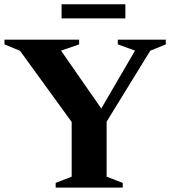

<svg xmlns="http://www.w3.org/2000/svg" viewBox="-32 -856 776 876"><path d="M59.5 -624 -11.5 -653.5V-675H329V-653.5L246.5 -625L450.5 -331.5L413.5 -332.5L584 -625L505.5 -653.5V-675H724.5V-653.5L653.5 -624.5L454.5 -301V-50L528 -21.5V0H222V-21.5L295 -50V-299.5ZM249 -772V-836.5H540V-772Z"/></svg>

Font: Newsreader 24pt
Style: Bold
Weight: 700
Designer: Hugues Gentile
Foundry: Production Type
Version: Version 1.003